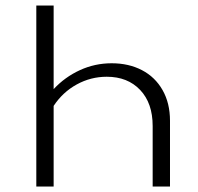

<svg xmlns="http://www.w3.org/2000/svg" viewBox="-20 -678 720 698"><path d="M598 -239V0H535V-220Q535 -303 489.5 -351Q444 -399 368 -399Q310 -399 259 -371Q208 -343 175 -293V0H112V-658H175V-354Q216 -398 270.5 -423Q325 -448 386 -448Q448 -448 496 -423Q544 -398 571 -350.5Q598 -303 598 -239Z"/></svg>

Font: Ysabeau SC Semilight
Style: Regular
Weight: 300
Designer: Christian Thalmann (Catharsis Fonts)
Version: Version 0.003